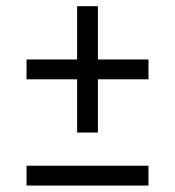

<svg xmlns="http://www.w3.org/2000/svg" viewBox="-20 -584 551 604"><path d="M222.6 -167V-334.5H63.5V-396.9H222.6V-564.5H288V-396.9H447.1V-334.5H288V-167ZM63.5 -0.3V-62.7H447.1V-0.3Z"/></svg>

Font: Encode Sans Condensed Thin
Style: Regular
Weight: 100
Width: 3
Designer: Multiple Designers
Foundry: Impallari Type
Version: Version 3.002